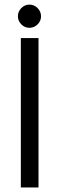

<svg xmlns="http://www.w3.org/2000/svg" viewBox="-20 -828 281 848"><path d="M72 -660H150.1V0H72ZM110.1 -807.6Q130.7 -807.6 146 -792.4Q161.2 -777.1 161.2 -756.1Q161.2 -735.1 146 -720.2Q130.7 -705.2 110.1 -705.2Q88.9 -705.2 74 -720.5Q59.1 -735.9 59.1 -756.1Q59.1 -776.8 74 -792.2Q88.9 -807.6 110.1 -807.6Z"/></svg>

Font: League Spartan Extralight
Style: Regular
Weight: 200
Foundry: The League of Moveable Type
Version: Version 2.300; ttfautohint (v1.8.3)